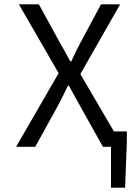

<svg xmlns="http://www.w3.org/2000/svg" viewBox="-20 -676 640 884"><path d="M491 188V0H470V-71H564V-21L556 188ZM54 0 250 -339 67 -656H159L251 -488Q264 -466 276 -444Q288 -422 304 -393H308Q321 -422 332 -444Q343 -466 355 -488L445 -656H533L350 -335L546 0H454L355 -177Q342 -201 327.5 -226.5Q313 -252 297 -282H293Q279 -252 266 -226.5Q253 -201 240 -177L142 0Z"/></svg>

Font: Source Code Pro
Style: Regular
Weight: 400
Monospace: yes
Designer: Paul D. Hunt, Teo Tuominen
Foundry: Adobe Systems Incorporated
Version: Version 1.018;hotconv 1.0.116;makeotfexe 2.5.65601